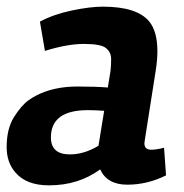

<svg xmlns="http://www.w3.org/2000/svg" viewBox="-27 -544 554 577"><path d="M472 -17Q416 11 355.5 11Q295 11 274 -35Q209 13 120 13Q52 13 19 -26Q-7 -56 -7 -102Q-7 -157 15 -192Q37 -227 58.5 -242.5Q80 -258 107 -268Q151 -284 206 -284Q261 -284 297 -281L305 -330Q307 -346 307 -366.5Q307 -387 291.5 -399.5Q276 -412 225.5 -412Q175 -412 108 -391L93 -479Q134 -501 189 -512.5Q244 -524 282 -524Q384 -524 421 -480Q446 -450 446 -390Q446 -364 441 -332L408 -122Q407 -117 407 -113Q407 -94 428 -94Q442 -94 466 -100ZM237 -213Q126 -213 126 -131Q126 -80 183 -80Q226 -80 269 -106L286 -211Q258 -213 237 -213Z"/></svg>

Font: Rambla
Style: Bold Italic
Weight: 700
Italic angle: -12°
Designer: Martin Sommaruga
Foundry: Martin Sommaruga
Version: Version 1.001